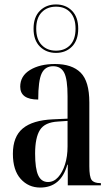

<svg xmlns="http://www.w3.org/2000/svg" viewBox="-20 -834 504 864"><path d="M161 10Q108 10 73 -29Q38 -68 38 -142Q38 -219 82.5 -256Q127 -293 218 -297L284 -300V-401Q284 -477 269 -506.5Q254 -536 219 -536Q183 -536 167.5 -503.5Q152 -471 152 -386Q71 -386 71 -444Q71 -492 115 -519Q159 -546 227 -546Q304 -546 343 -507Q382 -468 382 -373V-86Q382 -38 392.5 -24Q403 -10 431 -10H434V0H285V-93H283Q254 10 161 10ZM196 -15Q222 -15 241.5 -36.5Q261 -58 272.5 -94Q284 -130 284 -175V-290L241 -287Q182 -284 160 -249.5Q138 -215 138 -143Q138 -75 152 -45Q166 -15 196 -15ZM232 -596Q188 -596 159.5 -624.5Q131 -653 131 -705Q131 -757 159.5 -785.5Q188 -814 232 -814Q276 -814 304 -785.5Q332 -757 332 -705Q332 -653 304 -624.5Q276 -596 232 -596ZM232 -606Q272 -606 296 -631.5Q320 -657 320 -705Q320 -753 296 -778.5Q272 -804 232 -804Q192 -804 167.5 -778.5Q143 -753 143 -705Q143 -657 167.5 -631.5Q192 -606 232 -606Z"/></svg>

Font: Noto Serif Display ExtraCondensed Medium
Style: Regular
Weight: 500
Width: 2
Designer: Monotype Design Team
Foundry: Monotype Imaging Inc.
Version: Version 2.009